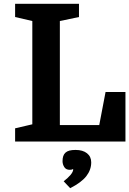

<svg xmlns="http://www.w3.org/2000/svg" viewBox="-20 -740 676 1004"><path d="M293 -86V-630L393 -651V-720H59V-651L149 -630V-90L59 -69V0H636V-259H532L499 -86ZM375 44Q356 44 343 47.5Q330 51 322 58.5Q314 66 310.5 77Q307 88 307 103Q307 119 316 133.5Q325 148 345 148Q350 148 354.5 147Q359 146 361 144L363 146Q362 159 349 174.5Q336 190 313 208L347 244Q406 214 431.5 181Q457 148 457 109Q457 79 435 61.5Q413 44 375 44Z"/></svg>

Font: GradeGX
Style: Regular
Weight: 100
Width: 1
Designer: Adam Twardoch
Foundry: Adam Twardoch
Version: Version 2.002; DEVELOPMENT